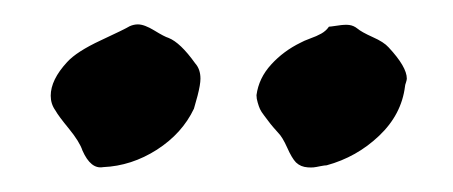

<svg xmlns="http://www.w3.org/2000/svg" viewBox="-20 -820 375 159"><path d="M252.4 -797.9Q253.4 -797.9 259.5 -798.8Q265.6 -799.8 269.3 -799.3Q272.9 -798.8 275.9 -796.4Q279.3 -793.5 288.6 -789.3Q297.9 -785.2 301.8 -780.8Q316.9 -764.6 316.9 -754.9Q316.9 -753.9 316.2 -751.7Q315.4 -749.5 315.4 -748.5Q312.5 -725.1 293.9 -707.5Q275.4 -689.9 250.5 -683.1Q249 -683.1 245.4 -682.4Q241.7 -681.6 239.7 -681.4Q237.8 -681.2 234.9 -681.4Q231.9 -681.6 229.5 -682.6Q227.1 -683.6 225.1 -685.5Q221.7 -689 217.8 -697.8Q213.9 -706.5 210.4 -710Q209.5 -710.9 206.5 -714.4Q203.6 -717.8 202.4 -719.5Q201.2 -721.2 198.7 -724.4Q196.3 -727.5 195.3 -729.7Q194.3 -731.9 193.4 -735.1Q192.4 -738.3 192.4 -741.2Q194.3 -755.4 204.6 -766.6Q214.8 -777.8 229 -784.7Q231.4 -786.1 236.8 -788.1Q242.2 -790 246.1 -792.2Q250 -794.4 252.4 -797.9ZM87.4 -798.3Q90.8 -799.8 94.2 -799.8Q99.6 -799.8 107.9 -794.7Q116.2 -789.6 119.6 -788.6Q129.4 -784.7 141.6 -767.6Q146 -762.7 146 -754.9Q146 -750 143.6 -740.7Q141.1 -731.4 140.6 -730Q130.9 -709.5 109.9 -696Q88.9 -682.6 65.4 -681.6Q55.2 -679.7 48.3 -695.3Q45.9 -702.6 37.1 -713.4Q28.3 -724.1 25.9 -728.5Q22 -733.9 22 -740.7Q22 -753.9 35.6 -768.6Q43.5 -777.3 63.5 -786.6Q83.5 -795.9 87.4 -798.3Z"/></svg>

Font: Avessa
Style: Medium
Weight: 500
Designer: Arman Khorramak
Foundry: Arman Khorramak
Version: Version 1.000; ttfautohint (v1.8.1)